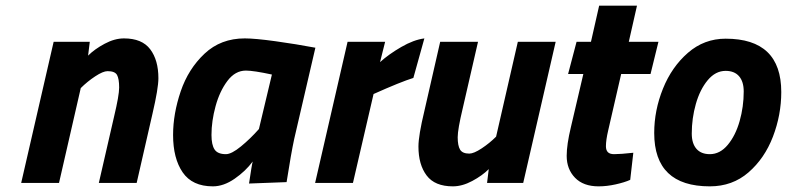

<svg xmlns="http://www.w3.org/2000/svg" viewBox="-20 -648 2787 680"><path d="M170 -500H298L292 -451Q315 -474 350.5 -493Q386 -512 419 -512Q483 -512 512 -473.5Q541 -435 541 -371Q541 -335 520 -245L464 0H330L384 -235Q402 -310 402 -338Q402 -369 394.5 -382.5Q387 -396 361 -396Q345 -396 317 -377.5Q289 -359 266 -336L189 0H55Z M593 -170Q593 -245 620 -324.5Q647 -404 704.5 -458Q762 -512 847 -512Q883 -512 955.5 -502Q1028 -492 1097 -479L1022 -156Q1011 -105 995 -3L862 2Q872 -66 875 -76Q850 -42 811 -15Q772 12 734 12Q661 12 627 -37.5Q593 -87 593 -170ZM897 -191 943 -384Q878 -398 851 -398Q813 -398 785.5 -361.5Q758 -325 743.5 -272Q729 -219 729 -170Q729 -135 740 -118.5Q751 -102 780 -102Q800 -102 833.5 -129.5Q867 -157 897 -191Z M1211 -500H1344L1326 -428Q1357 -456 1401 -481.5Q1445 -507 1483 -512L1444 -372Q1399 -358 1303 -315L1230 0H1096Z M1462 -129Q1462 -168 1483 -255L1539 -500H1673L1619 -265Q1601 -190 1601 -162Q1601 -132 1609.5 -118Q1618 -104 1642 -104Q1658 -104 1686 -122.5Q1714 -141 1737 -164L1814 -500H1948L1833 0H1705L1711 -49Q1688 -26 1652.5 -7Q1617 12 1584 12Q1520 12 1491 -26.5Q1462 -65 1462 -129Z M1987 -96Q1987 -136 2002 -198L2046 -386H1992L2022 -500H2073L2102 -628H2236L2207 -500H2312L2284 -386H2180L2134 -186Q2126 -152 2126 -130Q2126 -116 2133 -109Q2140 -102 2155 -102Q2178 -102 2223 -107L2212 -11Q2192 -2 2160.5 5Q2129 12 2100 12Q2046 12 2016.5 -18.5Q1987 -49 1987 -96Z M2297 -177Q2297 -257 2328 -334Q2359 -411 2416.5 -461Q2474 -511 2550 -511Q2747 -511 2747 -322Q2747 -241 2717.5 -164Q2688 -87 2631 -37.5Q2574 12 2494 12Q2297 12 2297 -177ZM2614 -324Q2614 -359 2597.5 -378Q2581 -397 2550 -397Q2514 -397 2486.5 -364Q2459 -331 2444.5 -280Q2430 -229 2430 -175Q2430 -140 2446.5 -121Q2463 -102 2494 -102Q2530 -102 2557.5 -135Q2585 -168 2599.5 -219Q2614 -270 2614 -324Z"/></svg>

Font: Cairo
Style: Bold Italic
Weight: 700
Italic angle: -13°
Designer: Mohamed Gaber, Accademia di Belle Arti di Urbino and others
Foundry: Kief Type Foundry, Accademia di Belle Arti di Urbino and others
Version: Version 3.011